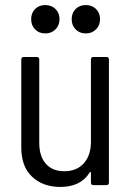

<svg xmlns="http://www.w3.org/2000/svg" viewBox="-20 -731 521 758"><path d="M349 -506H400Q410 -506 410 -496V-10Q410 0 400 0H349Q339 0 339 -10V-49Q339 -52 337.5 -52Q336 -52 334 -50Q299 7 218 7Q150 7 107 -33Q64 -73 64 -149V-496Q64 -506 74 -506H125Q135 -506 135 -496V-167Q135 -114 161 -84.5Q187 -55 234 -55Q283 -55 311 -86.5Q339 -118 339 -171V-496Q339 -506 349 -506ZM263 -655Q263 -680 278.5 -695.5Q294 -711 319 -711Q343 -711 359 -695.5Q375 -680 375 -655Q375 -631 359 -615Q343 -599 319 -599Q294 -599 278.5 -615Q263 -631 263 -655ZM103 -655Q103 -680 118.5 -695.5Q134 -711 159 -711Q183 -711 199 -695.5Q215 -680 215 -655Q215 -631 199 -615Q183 -599 159 -599Q134 -599 118.5 -615Q103 -631 103 -655Z"/></svg>

Font: Barlow Semi Condensed
Style: Regular
Weight: 400
Width: 4
Designer: Jeremy Tribby
Foundry: Tribby Type
Version: Version 1.408;December 10, 2018;FontCreator 11.5.0.2430 64-b